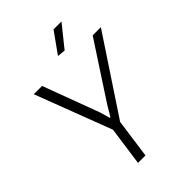

<svg xmlns="http://www.w3.org/2000/svg" viewBox="-266 -1047 1162 1162"><g transform="rotate(-45 315.0 -466.5)"><path d="M243 -249 56 -740H127L262 -377L280 -314H286L323 -377L560 -740H630L307 -252L272 0H208ZM323 -800 418 -933H486L375 -795Z"/></g></svg>

Font: Plata Sans Light
Style: Italic
Weight: 300
Italic angle: -8°
Designer: Pablo Impallari, Andres Torresi, & Cristiano Sobral
Foundry: Pablo Impallari, Andres Torresi, & Cristiano Sobral
Version: Version 1.00;December 28, 2019;FontCreator 12.0.0.2547 64-bi